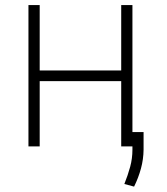

<svg xmlns="http://www.w3.org/2000/svg" viewBox="-20 -565 643 741"><path d="M133.2 -545.5V-293H447.8V-545.5H491.1V0H447.8V-251.8H133.2V0H89.8V-545.5ZM534.1 -55.4V12.4Q533.7 49.7 524.1 85Q514.6 120.4 497.5 155.2L459.9 145.2Q473.7 110.8 482.4 78.7Q491.1 46.5 491.1 12.8V-55.4Z"/></svg>

Font: Inter Extra Light BETA
Style: Regular
Weight: 200
Designer: Rasmus Andersson
Foundry: rsms
Version: Version 3.011;git-f93a4a705